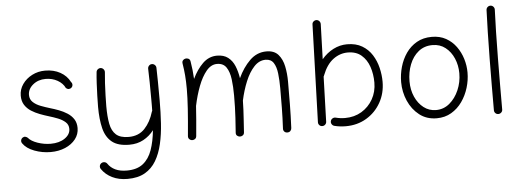

<svg xmlns="http://www.w3.org/2000/svg" viewBox="-56 -857 3437 1261"><g transform="rotate(-5 1662.5 -226.5)"><path d="M422.9 -390.1Q415.5 -382.8 405.3 -382.8Q395 -382.8 386.2 -390.6Q371.1 -422.9 336.4 -442.4Q301.8 -461.9 258.3 -461.9Q209 -461.9 174.8 -433.6Q140.6 -405.3 140.6 -366.2Q140.6 -337.4 160.4 -318.8Q180.2 -300.3 210.2 -288.8Q240.2 -277.3 271 -268.1Q298.3 -260.3 327.6 -249.3Q356.9 -238.3 382.6 -221.9Q408.2 -205.6 424.1 -181.4Q439.9 -157.2 439.9 -122.6Q439.9 -81.5 414.8 -49.3Q389.6 -17.1 346.7 1.2Q303.7 19.5 250.5 19.5Q194.8 19.5 143.3 0Q91.8 -19.5 67.9 -54.2Q61.5 -64 63.7 -74.5Q65.9 -85 75.2 -91.3Q84 -97.2 93 -95Q102.1 -92.8 107.9 -87.4Q127 -64 169.7 -49.3Q212.4 -34.7 255.4 -34.7Q312 -34.7 348.6 -59.8Q385.3 -85 385.3 -121.6Q385.3 -149.4 365.7 -166.7Q346.2 -184.1 317.1 -195.6Q288.1 -207 258.3 -215.8Q230.5 -224.1 200.7 -235.4Q170.9 -246.6 144.8 -263.2Q118.7 -279.8 102.5 -304.9Q86.4 -330.1 86.4 -366.2Q86.4 -407.7 110.4 -441.9Q134.3 -476.1 173.6 -496.3Q212.9 -516.6 259.8 -516.6Q316.4 -516.6 359.4 -492.7Q402.3 -468.8 423.3 -427.2Q431.2 -418.9 430.9 -408.2Q430.7 -397.5 422.9 -390.1Z M626 -501.5Q637.2 -500 644.3 -491.2Q651.4 -482.4 650.4 -471.2Q647 -440.4 644.8 -399.7Q642.6 -358.9 641.4 -318.6Q640.1 -278.3 640.1 -248.5Q640.1 -179.7 649.4 -132.1Q658.7 -84.5 686.5 -59.6Q714.4 -34.7 769.5 -34.7Q835.4 -34.7 875.5 -77.4Q915.5 -120.1 935.1 -186.5Q936 -189.9 938 -192.4Q938.5 -210.4 938.5 -229Q938.5 -247.6 938.5 -266.6Q938.5 -325.7 937.7 -380.4Q937 -435.1 935.5 -469.2Q935.1 -480.5 942.6 -489Q950.2 -497.6 961.4 -498Q972.7 -498.5 981.2 -490.7Q989.7 -482.9 990.2 -471.7Q991.2 -437 991.9 -381.8Q992.7 -326.7 992.7 -254.9Q992.7 -178.2 988 -105.5Q983.4 -32.7 969 29.8Q954.6 92.3 926.8 139.4Q898.9 186.5 853 212.9Q807.1 239.3 738.3 239.3Q680.7 239.3 637.5 218Q594.2 196.8 568.4 159.2Q562 149.4 564 138.4Q565.9 127.4 575.2 121.1Q585 114.7 596.2 116.7Q607.4 118.7 613.8 127.9Q631.8 154.8 662.6 169.4Q693.4 184.1 738.3 184.1Q805.2 184.1 845 152.6Q884.8 121.1 904.5 64.9Q924.3 8.8 931.6 -64.9Q903.3 -27.8 862.8 -5.6Q822.3 16.6 769.5 16.6Q694.8 16.6 655 -15.6Q615.2 -47.9 600.6 -107.4Q585.9 -167 585.9 -248.5Q585.9 -280.8 587.2 -322.3Q588.4 -363.8 590.6 -405Q592.8 -446.3 596.2 -477.1Q597.2 -488.3 606.2 -495.4Q615.2 -502.4 626 -501.5Z M1157.2 -6.8Q1167 -111.3 1171.9 -185.1Q1176.8 -258.8 1176.8 -315.9Q1176.8 -363.8 1173.6 -403.8Q1170.4 -443.8 1163.6 -484.4Q1161.6 -497.1 1168.2 -504.9Q1174.8 -512.7 1184.1 -514.6Q1194.8 -517.1 1205.1 -512Q1215.3 -506.8 1217.3 -493.2Q1222.2 -464.4 1225.3 -435.8Q1228.5 -407.2 1230 -377Q1258.3 -437 1298.8 -476.6Q1339.4 -516.1 1393.1 -516.1Q1437.5 -516.1 1465.6 -494.6Q1493.7 -473.1 1508.8 -436.8Q1523.9 -400.4 1530.8 -355.5Q1562 -423.3 1608.9 -469.5Q1655.8 -515.6 1718.8 -515.6Q1770 -515.6 1796.9 -484.9Q1823.7 -454.1 1833.5 -406.2Q1843.3 -358.4 1843.3 -306.2Q1843.3 -231 1842.5 -156Q1841.8 -81.1 1837.9 0.5Q1837.4 11.2 1830.1 19Q1822.8 26.9 1810.1 26.9Q1797.4 26.9 1790 18.8Q1782.7 10.7 1783.2 0Q1787.1 -73.7 1787.8 -137.7Q1788.6 -201.7 1788.6 -266.6Q1788.6 -319.8 1783.4 -364Q1778.3 -408.2 1761.2 -434.8Q1744.1 -461.4 1708.5 -461.4Q1666 -461.4 1632.6 -425.5Q1599.1 -389.6 1575.2 -331.5Q1551.3 -273.4 1537.1 -207Q1536.6 -175.3 1535.2 -146.7Q1533.7 -118.2 1531.5 -83.3Q1529.3 -48.3 1525.9 2Q1524.9 14.6 1515.9 20.8Q1506.8 26.9 1496.6 26.4Q1486.3 25.4 1478.5 18.6Q1470.7 11.7 1471.7 -2Q1476.1 -61 1478.3 -99.4Q1480.5 -137.7 1481.4 -170.7Q1482.4 -203.6 1482.4 -245.6Q1482.4 -303.7 1476.1 -353Q1469.7 -402.3 1449.7 -432.1Q1429.7 -461.9 1388.2 -461.9Q1349.1 -461.9 1318.1 -424.6Q1287.1 -387.2 1264.4 -327.4Q1241.7 -267.6 1227.5 -199.2Q1225.1 -157.7 1220.9 -108.9Q1216.8 -60.1 1211.4 -1.5Q1210 11.7 1200.7 17.6Q1191.4 23.4 1181.2 22.5Q1171.4 21.5 1163.8 13.9Q1156.2 6.3 1157.2 -6.8Z M2064 -691.9Q2075.2 -691.4 2082.8 -683.1Q2090.3 -674.8 2090.3 -663.6L2083 -432.1Q2116.7 -472.2 2159.9 -494.1Q2203.1 -516.1 2250.5 -516.1Q2309.1 -516.1 2349.6 -491.9Q2390.1 -467.8 2414.8 -428.5Q2439.5 -389.2 2450.7 -342.5Q2461.9 -295.9 2461.9 -251Q2461.9 -174.8 2427.2 -113.5Q2392.6 -52.2 2332.5 -16.4Q2272.5 19.5 2196.3 19.5Q2156.2 19.5 2120.6 10.3Q2109.9 7.3 2104 -2.4Q2098.1 -12.2 2101.1 -22.9Q2103.5 -33.7 2113.8 -39.6Q2124 -45.4 2134.8 -42.5Q2164.1 -34.7 2196.3 -34.7Q2257.3 -34.7 2304.9 -63.2Q2352.5 -91.8 2380.1 -140.6Q2407.7 -189.5 2407.7 -250Q2407.7 -305.7 2391.4 -354Q2375 -402.3 2340.3 -432.1Q2305.7 -461.9 2250.5 -461.9Q2198.2 -461.9 2154.1 -429Q2109.9 -396 2083 -326.7Q2082 -322.3 2079.1 -318.4L2069.8 -21Q2069.3 -9.8 2061 -2.2Q2052.7 5.4 2041.5 4.9Q2030.3 4.9 2022.7 -3.4Q2015.1 -11.7 2015.6 -22.9L2036.1 -665.5Q2036.1 -676.8 2044.4 -684.3Q2052.7 -691.9 2064 -691.9Z M2809.1 -516.1Q2861.8 -516.1 2901.9 -493.9Q2941.9 -471.7 2968.8 -434.6Q2995.6 -397.5 3009.3 -352.8Q3022.9 -308.1 3022.9 -262.7Q3022.9 -212.4 3007.8 -162.6Q2992.7 -112.8 2963.6 -71.5Q2934.6 -30.3 2892.3 -5.4Q2850.1 19.5 2795.9 19.5Q2729.5 19.5 2681.9 -17.6Q2634.3 -54.7 2608.6 -113.5Q2583 -172.4 2583 -237.3Q2583 -287.6 2596.9 -336.9Q2610.8 -386.2 2638.9 -426.8Q2667 -467.3 2709.5 -491.7Q2752 -516.1 2809.1 -516.1ZM2809.1 -461.9Q2754.9 -461.9 2716.6 -430.9Q2678.2 -399.9 2658.2 -348.6Q2638.2 -297.4 2638.2 -237.3Q2638.2 -181.2 2658.7 -135.3Q2679.2 -89.4 2714.8 -62Q2750.5 -34.7 2795.9 -34.7Q2846.2 -34.7 2885 -67.1Q2923.8 -99.6 2946.3 -151.6Q2968.8 -203.6 2968.8 -262.7Q2968.8 -314.9 2949.2 -360.4Q2929.7 -405.8 2894 -433.8Q2858.4 -461.9 2809.1 -461.9Z M3211.4 -686.5Q3222.7 -686 3230.2 -677.5Q3237.8 -668.9 3237.3 -657.7Q3234.4 -595.7 3232.7 -512.7Q3231 -429.7 3230 -338.6Q3229 -247.6 3228.8 -159.9Q3228.5 -72.3 3228.5 0Q3228.5 11.2 3220.2 19Q3211.9 26.9 3200.7 26.9Q3189.5 26.9 3181.6 19Q3173.8 11.2 3173.8 0Q3173.8 -72.3 3174.1 -160.2Q3174.3 -248 3175.5 -339.1Q3176.8 -430.2 3178.5 -513.7Q3180.2 -597.2 3183.1 -660.6Q3183.6 -671.9 3191.9 -679.4Q3200.2 -687 3211.4 -686.5Z"/></g></svg>

Font: Mikhak Light
Style: Regular
Weight: 300
Designer: Amin Abedi
Version: Version 3.3